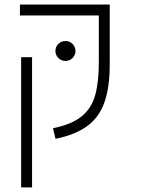

<svg xmlns="http://www.w3.org/2000/svg" viewBox="-20 -606 626 851"><path d="M418 -585.9H466.3V-318.4Q466.3 -222.2 444.1 -155.8Q421.9 -89.4 369.4 -49.3Q316.9 -9.3 226.1 9.3L214.8 -37.6Q298.3 -54.7 342.3 -90.6Q386.2 -126.5 402.1 -185.1Q418 -243.7 418 -328.1V-537.6H68.4V-585.9ZM122.1 224.6H73.7V-352.5H122.1ZM270 -335.9Q252 -335.9 238.8 -348.9Q225.6 -361.8 225.6 -379.9Q225.6 -398.4 238.8 -411.4Q252 -424.3 270 -424.3Q288.6 -424.3 301.5 -411.4Q314.5 -398.4 314.5 -379.9Q314.5 -361.8 301.5 -348.9Q288.6 -335.9 270 -335.9Z"/></svg>

Font: Cascadia Code ExtraLight
Style: Regular
Weight: 200
Monospace: yes
Designer: Aaron Bell
Foundry: Saja Typeworks
Version: Version 2407.024; ttfautohint (v1.8.4)